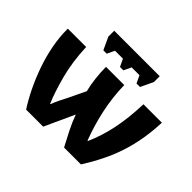

<svg xmlns="http://www.w3.org/2000/svg" viewBox="-162 -981 1215 1215"><g transform="rotate(45 445.5 -373.5)"><path d="M234.9 -747.1V-694.8L273.9 -610.8H304.2L328.1 -661.1H398.9L422.9 -610.8H453.1L477.1 -661.1H546.9L570.8 -610.8H602.1L642.1 -694.8V-747.1ZM694.8 -548.8C689.5 -377 660.2 -247.1 610.8 -136.2H606.9C560.1 -261.2 525.4 -399.9 522.9 -548.8H359.9C359.9 -481 368.7 -410.2 382.8 -354L327.1 -237.8C309.6 -203.1 290 -167.5 278.8 -133.8H274.9C254.4 -181.2 234.9 -240.7 215.8 -312C196.8 -383.3 185.5 -462.4 182.1 -548.8H18.1V-539.6C18.1 -449.7 37.6 -349.6 71.8 -252.4C106 -154.8 150.4 -66.4 193.8 0H346.2L438 -200.2C450.2 -166.5 464.8 -132.3 482.9 -96.7C501 -61 517.6 -28.8 533.2 0H684.1C725.6 -65.4 758.3 -127.4 783.2 -186C832 -303.2 854.5 -418.5 859.9 -548.8Z"/></g></svg>

Font: Noto Reveo Sans
Style: Regular
Weight: 800
Designer: Monotype Design Team
Foundry: Monotype Imaging Inc.
Version: Version 2.007